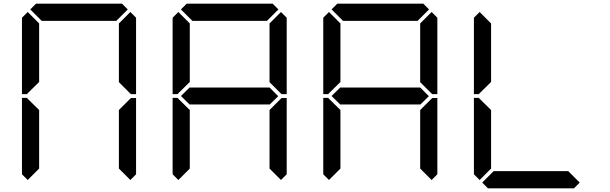

<svg xmlns="http://www.w3.org/2000/svg" viewBox="-20 -1020 3304 1040"><path d="M130 -45 99 -76V-490H126L130 -485L192 -424V-107ZM130 -515 126 -510H99V-924L130 -955L192 -893V-576ZM144 -969 175 -1000H641L672 -969L610 -907H206ZM685 -485 690 -489H717V-76L686 -45L624 -107V-424ZM686 -955 717 -924V-510H690L685 -514L624 -575V-893Z M946 -45 915 -76V-490H942L946 -485L1008 -424V-107ZM946 -515 942 -510H915V-924L946 -955L1008 -893V-576ZM960 -969 991 -1000H1457L1488 -969L1426 -907H1022ZM1487 -499 1440 -453V-454H1008V-453L960 -500L1008 -547V-546H1440ZM1501 -485 1506 -489H1533V-76L1502 -45L1440 -107V-424ZM1502 -955 1533 -924V-510H1506L1501 -514L1440 -575V-893Z M1762 -45 1731 -76V-490H1758L1762 -485L1824 -424V-107ZM1762 -515 1758 -510H1731V-924L1762 -955L1824 -893V-576ZM1776 -969 1807 -1000H2273L2304 -969L2242 -907H1838ZM2303 -499 2256 -453V-454H1824V-453L1776 -500L1824 -547V-546H2256ZM2317 -485 2322 -489H2349V-76L2318 -45L2256 -107V-424ZM2318 -955 2349 -924V-510H2322L2317 -514L2256 -575V-893Z M2578 -45 2547 -76V-490H2574L2578 -485L2640 -424V-107ZM2578 -515 2574 -510H2547V-924L2578 -955L2640 -893V-576ZM3120 -31 3089 0H2623L2592 -31L2654 -93H3058Z"/></svg>

Font: DSEG7 Classic
Style: Regular
Weight: 400
Designer: Keshikan(Twitter:@keshinomi_88pro)
Version: Version 0.46